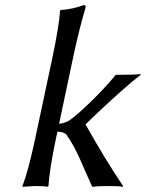

<svg xmlns="http://www.w3.org/2000/svg" viewBox="-20 -718 563 741"><path d="M208 -240.2Q233.4 -243.2 250 -254.9Q280.8 -276.9 333.5 -328.4Q386.2 -379.9 426.8 -429.2Q503.9 -429.2 522 -432.1L522.9 -429.2Q490.7 -404.3 450.4 -368.7Q410.2 -333 364 -289.6Q317.9 -246.1 310.1 -237.8Q388.2 -98.6 455.1 0L453.1 2.9Q440.9 0 397.9 0Q357.9 0 335.9 2.9Q322.8 -25.9 307.9 -60.1Q293 -94.2 285.4 -111.1Q277.8 -127.9 265.4 -151.4Q252.9 -174.8 235.8 -199.2Q228 -208.5 201.7 -210L195.3 -180.2Q171.4 -66.4 167 0L164.6 2.9Q151.4 0 117.2 0L67.4 2.9L66.9 0Q90.3 -63.5 115.2 -180.2L179.2 -481Q209.5 -624 211.4 -675.8L213.9 -679.2Q260.7 -682.6 303.2 -698.2Q312.5 -698.2 310.1 -688Q286.1 -607.9 263.2 -501Z"/></svg>

Font: Linux Biolinum O
Style: Italic
Weight: 400
Italic angle: -12°
Designer: Philipp H. Poll
Foundry: Philipp H. Poll
Version: Version 1.1.3